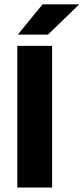

<svg xmlns="http://www.w3.org/2000/svg" viewBox="-20 -846 376 866"><path d="M215 0H58V-639H215ZM172 -826.5H336V-825L196.5 -690H61.5V-691.5Z"/></svg>

Font: Anek Bangla
Style: Bold
Weight: 700
Designer: Sulekha Rajkumar (Bangla), Yesha Goshar (Latin)
Foundry: Ek Type
Version: Version 1.003